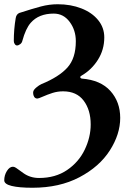

<svg xmlns="http://www.w3.org/2000/svg" viewBox="-39 -684 604 904"><path d="M-19 165Q-19 141 -6.5 121Q6 101 22 101Q28 101 36 106Q44 111 53 118Q65 127 71 131Q103 154 145 154Q222 154 277 116.5Q332 79 360 20.5Q388 -38 388 -98Q388 -166 355 -210Q322 -254 258 -254Q232 -254 208.5 -246.5Q185 -239 160 -228Q142 -220 137 -220Q127 -220 122 -228Q117 -236 117 -246Q117 -252 118 -254Q120 -262 132.5 -272.5Q145 -283 156 -288Q239 -322 278.5 -366Q318 -410 318 -490Q318 -542 289 -581Q260 -620 214 -620Q144 -620 106 -577Q82 -550 66 -491Q64 -482 56 -476Q48 -470 41 -470Q35 -470 30.5 -476.5Q26 -483 26 -491Q26 -546 35 -599Q38 -617 52 -623Q114 -643 153.5 -653.5Q193 -664 233 -664Q294 -664 344 -644.5Q394 -625 423 -589.5Q452 -554 452 -508Q452 -450 422 -402.5Q392 -355 345 -328Q339 -325 339 -321Q339 -316 346 -314Q435 -307 481 -255.5Q527 -204 527 -129Q527 -52 478 24.5Q429 101 335 150.5Q241 200 114 200Q51 200 16 191.5Q-19 183 -19 165Z"/></svg>

Font: EB Garamond SemiBold
Style: Regular
Weight: 600
Designer: Georg Duffner and Octavio Pardo
Foundry: Georg Duffner
Version: Version 1.000